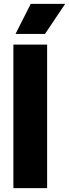

<svg xmlns="http://www.w3.org/2000/svg" viewBox="-20 -970 356 990"><path d="M49 0V-740H223V0ZM60 -795 138.5 -950H316L212 -795Z"/></svg>

Font: Encode Sans Cnd XBd
Style: Regular
Weight: 800
Width: 3
Designer: Multiple Designers
Foundry: Impallari Type
Version: Version 3.002; ttfautohint (v1.8.3) -l 8 -r 50 -G 200 -x 14 